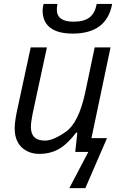

<svg xmlns="http://www.w3.org/2000/svg" viewBox="-20 -778 619 983"><path d="M352.1 -606Q276.4 -606 237.3 -636Q198.2 -666 198.2 -724.1Q198.2 -739.7 203.1 -757.8H273.9Q271 -741.2 271 -729Q271 -667 356 -667Q411.1 -667 439 -689.2Q466.8 -711.4 475.1 -757.8H554.2Q526.4 -606 352.1 -606ZM138.2 -127.9Q138.2 -58.1 210 -58.1Q252.9 -58.1 317.9 -104Q382.8 -149.9 416 -303.2L464.8 -535.2H545.9L448.2 -70.8H527.8L417 185.1H335L432.1 0H365.2L376 -99.1H370.1Q324.7 -39.6 281 -14.9Q237.3 9.8 181.6 9.8Q126 9.8 90.6 -24.2Q55.2 -58.1 55.2 -121.1Q55.2 -151.4 65.9 -205.1L137.2 -535.2H220.2L147 -195.8Q138.2 -151.9 138.2 -127.9Z"/></svg>

Font: OpenSans-Italic
Style: Italic
Weight: 400
Italic angle: -12°
Foundry: Ascender Corporation
Version: Version 1.10